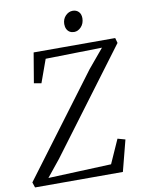

<svg xmlns="http://www.w3.org/2000/svg" viewBox="-106 -1002 802 1071"><g transform="rotate(-10 295.5 -467.0)"><path d="M4 0 -6 -30 418 -596.5 507 -703 187 -696.5 140 -566 98.5 -573.5 127 -743H589L597 -714L162.5 -133L86.5 -39L444 -53.5L504 -188L547 -176L501.5 0ZM370 -816Q356 -816 345.2 -822.2Q334.5 -828.5 328.5 -840.5Q322.5 -852.5 322.5 -869Q323 -897.5 341 -915.8Q359 -934 381.5 -934Q402 -934 415 -920.8Q428 -907.5 428 -884Q427.5 -854 409.8 -835Q392 -816 370 -816Z"/></g></svg>

Font: Merriweather 60pt Light
Style: Italic
Weight: 300
Italic angle: -7.8°
Version: Version 2.101